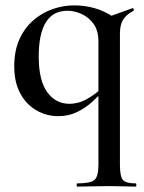

<svg xmlns="http://www.w3.org/2000/svg" viewBox="-20 -419 537 714"><path d="M196 13Q154 13 116.5 -8Q79 -29 56 -70.5Q33 -112 33 -172Q33 -231 52.5 -273.5Q72 -316 104.5 -344Q137 -372 176.5 -385.5Q216 -399 255 -399Q337 -399 400 -357L346 -265Q346 -305 328.5 -329.5Q311 -354 284.5 -366.5Q258 -379 231 -379Q177 -379 150.5 -336Q124 -293 124 -209Q124 -120 155.5 -76.5Q187 -33 238 -33Q272 -33 303 -50.5Q334 -68 358 -91L367 -84Q347 -62 322 -39.5Q297 -17 266 -2Q235 13 196 13ZM267 275Q265 275 265 269Q265 263 267 263Q317 263 331.5 250Q346 237 346 194V-343L471 -388Q475 -390 477 -385Q479 -380 475 -378Q450 -365 438 -346Q426 -327 426 -295V194Q426 237 437 250Q448 263 485 263Q487 263 487 269Q487 275 485 275Q465 275 439.5 274Q414 273 386 273Q354 273 323 274Q292 275 267 275Z"/></svg>

Font: Cormorant Garamond Light SemiBold
Style: Regular
Weight: 600
Version: Version 4.001